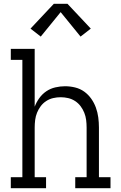

<svg xmlns="http://www.w3.org/2000/svg" viewBox="-20 -993 640 1013"><path d="M37 0V-58H98V-677H37V-735H163V-430Q172 -454 187.5 -475.5Q203 -497 224.5 -511.5Q246 -526 272 -532Q298 -538 323 -538Q350 -538 376.5 -531.5Q403 -525 424.5 -509.5Q446 -494 461.5 -472Q477 -450 486 -425Q495 -400 498.5 -373.5Q502 -347 502 -320V-58H563V0H377V-58H437V-320Q437 -340 434.5 -360Q432 -380 424.5 -398.5Q417 -417 405 -433Q393 -449 376 -460Q359 -471 339.5 -475.5Q320 -480 300 -480Q280 -480 260.5 -475.5Q241 -471 224 -460Q207 -449 195 -433Q183 -417 175.5 -398.5Q168 -380 165.5 -360Q163 -340 163 -320V-58H223V0ZM195 -800 141 -842 264 -973H336L459 -842L405 -800L300 -929Z"/></svg>

Font: Iosevka Curly Slab LtEx
Style: Regular
Weight: 300
Width: 7
Monospace: yes
Designer: Belleve Invis
Foundry: Belleve Invis
Version: Version 11.1.0; ttfautohint (v1.8.3)